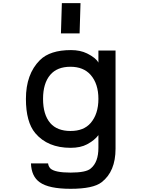

<svg xmlns="http://www.w3.org/2000/svg" viewBox="-20 -980 905 1226"><path d="M430.7 -143.6Q344.7 -143.6 300.8 -194.3Q254.9 -248 254.9 -348.6Q254.9 -448.2 300.8 -502Q344.7 -553.7 429.7 -553.7Q512.7 -553.7 558.6 -502Q608.4 -445.3 608.4 -348.6Q608.4 -252 558.6 -194.3Q514.6 -143.6 430.7 -143.6ZM608.4 -117.2V-36.1Q608.4 55.7 559.6 95.7Q530.3 122.1 430.7 122.1Q330.1 122.1 301.8 95.7Q289.1 82 287.1 63.5H177.7Q180.7 146.5 233.4 183.6Q291 225.6 430.7 225.6Q575.2 225.6 628.9 183.6Q717.8 115.2 717.8 -30.3V-657.2H608.4V-580.1Q592.8 -610.4 536.1 -638.7Q492.2 -660.2 433.6 -660.2Q298.8 -660.2 234.4 -595.7Q145.5 -506.8 145.5 -348.6Q145.5 -201.2 205.1 -129.9Q284.2 -36.1 430.7 -36.1Q494.1 -36.1 536.1 -58.6Q585 -85 608.4 -117.2ZM375 -960 369.1 -766.6H488.3L494.1 -960Z"/></svg>

Font: OCR-B
Style: Regular
Weight: 400
Version: 1.1